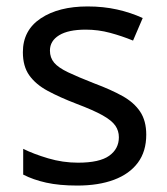

<svg xmlns="http://www.w3.org/2000/svg" viewBox="-20 -566 519 596"><path d="M434 -148Q434 -96 408 -61Q382 -26 334 -8Q286 10 220 10Q164 10 123.5 1Q83 -8 52 -24V-104Q84 -88 129.5 -74.5Q175 -61 222 -61Q289 -61 319 -82.5Q349 -104 349 -140Q349 -160 338 -176Q327 -192 298.5 -208Q270 -224 217 -244Q165 -264 128 -284Q91 -304 71 -332Q51 -360 51 -404Q51 -472 106.5 -509Q162 -546 252 -546Q301 -546 343.5 -536.5Q386 -527 423 -510L393 -440Q359 -454 322 -464Q285 -474 246 -474Q192 -474 163.5 -456.5Q135 -439 135 -409Q135 -387 148 -371.5Q161 -356 191.5 -341.5Q222 -327 273 -307Q324 -288 360 -268Q396 -248 415 -219.5Q434 -191 434 -148Z"/></svg>

Font: loriya85
Style: Book
Weight: 400
Designer: Jelle Bosma - Monotype Design Team
Foundry: Monotype Imaging Inc.
Version: Version 2.003